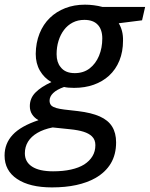

<svg xmlns="http://www.w3.org/2000/svg" viewBox="-68 -567 645 827"><path d="M155.8 240.2Q60.1 240.2 5.9 204.1Q-48.3 168 -48.3 103Q-48.3 51.3 -13.4 13.7Q21.5 -23.9 97.7 -49.3Q79.6 -59.6 70.1 -74.7Q60.5 -89.8 60.5 -109.9Q60.5 -143.6 84.2 -168Q107.9 -192.4 153.3 -213.4Q122.1 -231.4 104 -262.5Q85.9 -293.5 85.9 -335Q86.4 -382.8 102.3 -422.6Q118.2 -462.4 147 -490.2Q174.8 -517.1 213.1 -532Q251.5 -546.9 297.9 -546.9Q316.9 -546.9 335.9 -544.4Q355 -542 373.5 -537.1H557.1L543.9 -479.5L443.4 -466.8Q452.6 -452.1 457.5 -433.1Q462.4 -414.1 461.9 -391.6Q461.9 -344.2 446.3 -305.9Q430.7 -267.6 401.4 -240.7Q374 -215.8 335.9 -202.1Q297.9 -188.5 251 -188.5Q237.3 -188.5 226.6 -189.5Q215.8 -190.4 208 -192.4Q176.3 -181.2 160.9 -166Q145.5 -150.9 145.5 -133.3Q145.5 -120.6 153.3 -112.3Q161.1 -105.5 174.8 -101.6Q188.5 -97.7 208.5 -95.2L268.1 -88.4Q325.7 -81.5 361.8 -65.4Q397.9 -49.3 415 -21.7Q432.1 5.9 432.1 46.4Q432.1 98.6 409.2 137Q386.2 175.3 342.3 200.2Q307.6 219.7 260.7 230Q213.9 240.2 155.8 240.2ZM160.6 170.9Q204.1 170.9 237.8 163.3Q271.5 155.8 294.4 141.6Q317.9 126.5 330.3 105.7Q342.8 85 342.8 58.1Q342.8 46.4 339.1 36.9Q335.4 27.3 327.6 20Q314.9 7.8 292 0.5Q269 -6.8 233.9 -10.3L158.7 -18.1Q119.6 -10.3 93 5.4Q66.4 21 52.7 43.2Q39.1 65.4 39.1 93.3Q39.1 130.4 70.1 150.6Q101.1 170.9 160.6 170.9ZM253.9 -252Q291.5 -252 317.9 -272.2Q344.2 -292.5 358.4 -326.4Q372.6 -360.4 372.6 -401.4Q372.6 -420.9 367.4 -436Q362.3 -451.2 352.5 -460.9Q342.8 -471.2 328.4 -476.3Q314 -481.4 295.4 -481.4Q267.6 -481.4 245.4 -470Q223.1 -458.5 207.8 -438.2Q192.4 -418 184.1 -391.1Q175.8 -364.3 175.8 -333.5Q175.8 -315.9 180.2 -302Q184.6 -288.1 192.9 -278.3Q212.4 -252 253.9 -252Z"/></svg>

Font: Open Sans Medium
Style: Italic
Weight: 500
Italic angle: -12°
Designer: Monotype Design Team
Foundry: Monotype Imaging Inc.
Version: Version 3.000